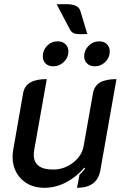

<svg xmlns="http://www.w3.org/2000/svg" viewBox="-20 -886 596 915"><path d="M458 -73Q443 9 347 9L359 -54Q370 -62 386 -83L382 -87Q342 -41 293 -16Q244 9 192 9Q124 9 82 -32.5Q40 -74 40 -139Q40 -156 43 -172L90 -441Q96 -476 123.5 -492.5Q151 -509 203 -509L144 -177Q141 -162 141 -149Q141 -78 233 -78Q286 -78 328.5 -111Q371 -144 379 -192L423 -441Q429 -476 456 -492.5Q483 -509 535 -509ZM365 -723Q343 -723 332 -727.5Q321 -732 314 -744L250 -866H297Q353 -866 363 -834L396 -724Q384 -723 365 -723ZM184 -617Q184 -647 204.5 -668Q225 -689 255 -689Q278 -689 292 -675.5Q306 -662 306 -641Q306 -612 284.5 -591Q263 -570 234 -570Q211 -570 197.5 -583Q184 -596 184 -617ZM381 -617Q381 -646 402 -667.5Q423 -689 452 -689Q476 -689 489.5 -675.5Q503 -662 503 -641Q503 -612 482 -591Q461 -570 431 -570Q409 -570 395 -583.5Q381 -597 381 -617Z"/></svg>

Font: K2D Medium
Style: Italic
Weight: 500
Italic angle: -10°
Designer: Katatrad Aksorn Co.,Ltd.
Foundry: Cadson Demak Co.,Ltd.
Version: Version 1.000; ttfautohint (v1.6)